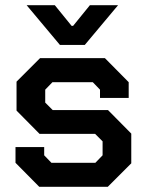

<svg xmlns="http://www.w3.org/2000/svg" viewBox="-20 -723 568 743"><path d="M40 -93V-154H151V-122L179 -93H349L377 -122V-176L348 -205H133L44 -295V-407L135 -498H386L478 -405V-344H367V-376L339 -405H183L155 -376V-326L184 -297H398L488 -206V-91L397 0H132ZM83 -703H192L257 -623H263L328 -703H437L308 -549H212Z"/></svg>

Font: Chakra Petch SemiBold
Style: Regular
Weight: 600
Designer: Katatrad Aksorn Co.,Ltd.
Foundry: Cadson Demak Co.,Ltd.
Version: Version 1.000; ttfautohint (v1.6)